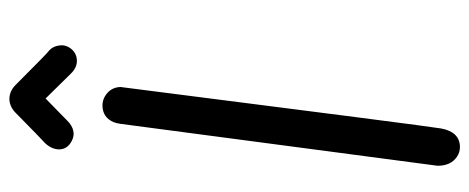

<svg xmlns="http://www.w3.org/2000/svg" viewBox="-314 -680 995 407"><g transform="rotate(-90 183.5 -476.5)"><path d="M70.3 -849.1Q70.8 -864.7 83.5 -878.4Q88.4 -882.3 148.4 -941.4Q161.1 -953.6 176.8 -954.1Q193.4 -954.1 206.5 -941.4Q276.4 -871.6 277.8 -871.6Q277.8 -871.6 277.8 -871.6Q277.8 -871.6 277.8 -871.6Q290.5 -861.8 291 -842.8Q291 -835.4 286.6 -827.6Q276.4 -811 257.8 -811Q243.2 -811 230.5 -824.2L178.2 -877.4L130.9 -831.1Q118.2 -818.4 103.5 -817.9Q96.2 -817.9 88.4 -821.8Q70.3 -831.1 70.3 -849.1ZM114.7 -39.1Q107.4 0.5 75.7 1Q64 1 54.7 -5.4Q35.6 -18.1 35.6 -46.4Q35.6 -46.4 124.5 -718.8Q125.5 -726.1 127.9 -732.9Q138.2 -756.8 163.6 -756.8Q173.3 -756.8 182.1 -752Q201.7 -740.7 202.6 -718.8Q119.1 -63 114.7 -39.1Z"/></g></svg>

Font: Vibur
Style: Medium
Weight: 400
Version: Version 1.004